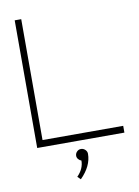

<svg xmlns="http://www.w3.org/2000/svg" viewBox="-96 -742 726 1006"><g transform="rotate(-10 267.5 -239.0)"><path d="M88.9 -36.1H518.1V0H54.2V-679.2H88.9ZM248 76.2Q248 63.5 257.1 54.2Q266.1 44.9 278.8 44.9Q291.5 44.9 301.3 54.2Q311 63.5 311 76.2Q311 141.1 251 201.2L234.9 185.1Q271 148.9 271 105Q261.7 102.1 254.9 94Q248 85.9 248 76.2Z"/></g></svg>

Font: RawengulkSans
Style: Regular
Weight: 500
Designer: gluk (gluksza@wp.pl)
Foundry: gluk (gluksza@wp.pl)
Version: Version 0.94